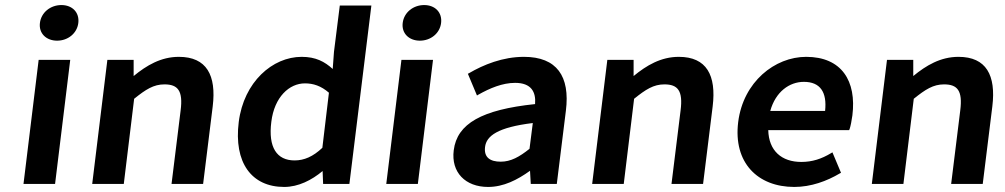

<svg xmlns="http://www.w3.org/2000/svg" viewBox="-20 -728 3978 760"><path d="M290 -637C295 -679 266 -708 223 -708C180 -708 143 -679 138 -637C133 -596 163 -567 206 -567C249 -567 285 -596 290 -637ZM198 0 258 -491H133L73 0Z M470 0 511 -337C557 -374 588 -394 631 -394C684 -394 705 -369 695 -291L659 0H784L822 -307C837 -430 798 -503 688 -503C617 -503 560 -469 509 -427V-491H405L345 0Z M1105 12C1161 12 1214 -15 1257 -51L1259 0H1363L1450 -706H1325L1302 -523L1297 -455C1265 -484 1230 -503 1174 -503C1059 -503 945 -404 925 -245C905 -85 975 12 1105 12ZM1187 -398C1220 -398 1251 -388 1282 -361L1256 -143C1219 -108 1184 -93 1146 -93C1076 -93 1041 -144 1054 -246C1066 -344 1125 -398 1187 -398Z M1726 -637C1731 -679 1702 -708 1659 -708C1616 -708 1579 -679 1574 -637C1569 -596 1599 -567 1642 -567C1685 -567 1721 -596 1726 -637ZM1634 0 1694 -491H1569L1509 0Z M1912 12C1973 12 2028 -16 2078 -52L2081 0H2184L2220 -290C2237 -426 2184 -503 2054 -503C1970 -503 1894 -472 1836 -438L1832 -436L1868 -350L1873 -353C1919 -379 1969 -400 2019 -400C2083 -400 2102 -364 2098 -316C1888 -294 1789 -239 1776 -133C1765 -46 1822 12 1912 12ZM2089 -241 2076 -139C2036 -107 2002 -88 1962 -88C1920 -88 1895 -105 1900 -146C1905 -190 1950 -224 2089 -241Z M2449 0 2490 -337C2536 -374 2567 -394 2610 -394C2663 -394 2684 -369 2674 -291L2638 0H2763L2801 -307C2816 -430 2777 -503 2667 -503C2596 -503 2539 -469 2488 -427V-491H2384L2324 0Z M3124 12C3190 12 3253 -11 3305 -42L3309 -44L3275 -125L3270 -122C3232 -99 3195 -87 3152 -87C3074 -87 3023 -131 3021 -213H3341L3343 -217C3347 -229 3351 -249 3354 -271C3371 -407 3312 -503 3171 -503C3047 -503 2922 -404 2902 -245C2882 -84 2979 12 3124 12ZM3162 -404C3227 -404 3254 -363 3246 -289H3029C3050 -365 3105 -404 3162 -404Z M3556 0 3597 -337C3643 -374 3674 -394 3717 -394C3770 -394 3791 -369 3781 -291L3745 0H3870L3908 -307C3923 -430 3884 -503 3774 -503C3703 -503 3646 -469 3595 -427V-491H3491L3431 0Z"/></svg>

Font: Falling Sky
Style: MedObl
Weight: 500
Designer: Paul D. Hunt
Foundry: Adobe Systems Incorporated
Version: Version 1.02